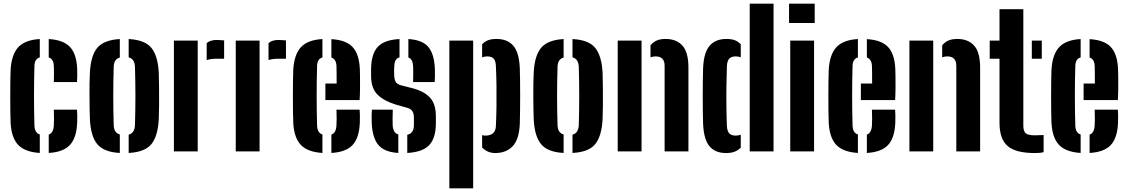

<svg xmlns="http://www.w3.org/2000/svg" viewBox="-20 -820 6108 1040"><path d="M37.5 -154.5Q36.5 -177.5 36 -215.8Q35.5 -254 35.5 -297.5Q35.5 -341 36 -380Q36.5 -419 37.5 -443.5Q43 -526.5 79.8 -565.2Q116.5 -604 195.5 -608.5V-509Q167.5 -501.5 166.5 -463Q162 -301 166.5 -141.5Q167.5 -100 195.5 -91.5V8.5Q115.5 3.5 78.8 -34.8Q42 -73 37.5 -154.5ZM271.5 -375.5Q272 -386.5 272.2 -404Q272.5 -421.5 272.2 -438Q272 -454.5 271.5 -463Q270 -501 244 -508.5V-608.5Q322.5 -604 358.5 -566.2Q394.5 -528.5 398 -448.5Q399 -431.5 398.5 -408.5Q398 -385.5 397 -375.5ZM244 8.5V-91Q270 -100 271.5 -141.5Q272.5 -155 272.5 -177Q272.5 -199 271.5 -226H397Q398 -216.5 398.5 -194.2Q399 -172 398 -154.5Q394.5 -72.5 358.2 -34.2Q322 4 244 8.5Z M467 -174Q466 -196.5 465.5 -229.5Q465 -262.5 464.8 -298.8Q464.5 -335 465 -368.8Q465.5 -402.5 467 -427Q471.5 -518.5 507 -561Q542.5 -603.5 629 -608.5V-508.5Q597 -499.5 596 -458.5Q591 -299.5 596 -142Q597 -100.5 629 -91.5V8.5Q543 4 507.2 -38.8Q471.5 -81.5 467 -174ZM677 8.5V-90.5Q709 -99 711 -142Q716 -300.5 711 -458.5Q709 -501 677 -509.5V-608.5Q764.5 -604 799.8 -561Q835 -518 840 -427Q841 -396 841.5 -349Q842 -302 841.8 -254.2Q841.5 -206.5 840 -174Q835 -82 799.8 -39Q764.5 4 677 8.5Z M1099.5 -494.5V-586.5Q1118.5 -603.5 1153.5 -603.5Q1165.5 -603.5 1176.8 -602.5Q1188 -601.5 1194 -601V-502H1155.5Q1121 -502 1099.5 -494.5ZM922 0V-600H1051V0Z M1434.5 -494.5V-586.5Q1453.5 -603.5 1488.5 -603.5Q1500.5 -603.5 1511.8 -602.5Q1523 -601.5 1529 -601V-502H1490.5Q1456 -502 1434.5 -494.5ZM1257 0V-600H1386V0Z M1568.5 -154.5Q1567.5 -177.5 1567 -215.8Q1566.5 -254 1566.5 -297.5Q1566.5 -341 1567 -380Q1567.5 -419 1568.5 -443.5Q1574 -526.5 1610.8 -565.2Q1647.5 -604 1726.5 -608.5V-509Q1698.5 -501 1697.5 -463Q1693 -301 1697.5 -141.5Q1698.5 -100 1726.5 -91.5V8.5Q1646.5 3.5 1609.8 -34.8Q1573 -73 1568.5 -154.5ZM1742.5 -278V-367.5H1803.5Q1803.5 -401 1803.2 -427.8Q1803 -454.5 1802.5 -463Q1801 -499.5 1775 -508.5V-608Q1853.5 -603.5 1889.2 -566Q1925 -528.5 1929 -448.5Q1929.5 -436.5 1930 -408.2Q1930.5 -380 1930.2 -345Q1930 -310 1928 -278ZM1775 8.5V-91Q1800.5 -99.5 1802.5 -141.5Q1804.5 -171 1802.5 -226H1928Q1929 -216.5 1929.5 -194.2Q1930 -172 1929 -154.5Q1925.5 -72.5 1889.5 -34.2Q1853.5 4 1775 8.5Z M2186 8.5V-90Q2221.5 -97.5 2222 -141.5Q2222 -154.5 2222 -158.8Q2222 -163 2222 -167Q2222 -171 2222 -183Q2222 -204 2214.2 -217Q2206.5 -230 2187.5 -235.5L2122.5 -254Q2059 -273.5 2024.8 -307.5Q1990.5 -341.5 1990 -407.5Q1990 -417 1990 -425.5Q1990 -434 1990 -443Q1990.5 -526 2025 -565Q2059.5 -604 2144 -608.5V-509.5Q2117 -502 2116 -463Q2115 -450 2114.8 -443.2Q2114.5 -436.5 2115 -418.5Q2115 -395 2121.8 -379.5Q2128.5 -364 2153.5 -357.5L2211 -343Q2275.5 -327 2308.2 -292.2Q2341 -257.5 2341 -190Q2341 -181 2341 -170.8Q2341 -160.5 2341 -151.5Q2340.5 -71 2304.5 -33.5Q2268.5 4 2186 8.5ZM2217.5 -375.5Q2218 -386.5 2218.2 -404Q2218.5 -421.5 2218.2 -438Q2218 -454.5 2217.5 -463Q2215.5 -500.5 2192 -508.5V-608.5Q2267.5 -604 2299.8 -566Q2332 -528 2335.5 -448.5Q2336.5 -431.5 2336 -408.5Q2335.5 -385.5 2334.5 -375.5ZM1993.5 -154.5Q1992.5 -172 1993 -194.2Q1993.5 -216.5 1994.5 -226H2107.5Q2106.5 -199 2106.5 -177Q2106.5 -155 2107 -141.5Q2109 -100.5 2137.5 -91.5V8.5Q2062.5 4 2029.8 -34.5Q1997 -73 1993.5 -154.5Z M2591.5 -88Q2600.5 -85.5 2610.5 -85.5Q2634.5 -85.5 2649.8 -97.8Q2665 -110 2666 -136.5Q2668.5 -184 2669.2 -242Q2670 -300 2669.2 -358.2Q2668.5 -416.5 2666 -463.5Q2665 -490 2654 -502.2Q2643 -514.5 2619 -514.5Q2605 -514.5 2591.5 -509.5V-580Q2605 -594.5 2623 -601.8Q2641 -609 2669.5 -609Q2728 -609 2759.8 -573Q2791.5 -537 2795.5 -453Q2796.5 -426.5 2797 -386.5Q2797.5 -346.5 2797.5 -301.8Q2797.5 -257 2797 -216Q2796.5 -175 2795.5 -147.5Q2791.5 -63.5 2756.2 -27.2Q2721 9 2662.5 9Q2620.5 9 2591.5 -21ZM2414 200V-600H2543V200Z M2871 -174Q2870 -196.5 2869.5 -229.5Q2869 -262.5 2868.8 -298.8Q2868.5 -335 2869 -368.8Q2869.5 -402.5 2871 -427Q2875.5 -518.5 2911 -561Q2946.5 -603.5 3033 -608.5V-508.5Q3001 -499.5 3000 -458.5Q2995 -299.5 3000 -142Q3001 -100.5 3033 -91.5V8.5Q2947 4 2911.2 -38.8Q2875.5 -81.5 2871 -174ZM3081 8.5V-90.5Q3113 -99 3115 -142Q3120 -300.5 3115 -458.5Q3113 -501 3081 -509.5V-608.5Q3168.5 -604 3203.8 -561Q3239 -518 3244 -427Q3245 -396 3245.5 -349Q3246 -302 3245.8 -254.2Q3245.5 -206.5 3244 -174Q3239 -82 3203.8 -39Q3168.5 4 3081 8.5Z M3580 0V-463.5Q3580 -514.5 3531 -514.5Q3518 -514.5 3503.5 -509.5V-574.5Q3517.5 -591.5 3536.5 -600.2Q3555.5 -609 3585.5 -609Q3644 -609 3676.5 -573Q3709 -537 3709 -453V0ZM3326 0V-600H3455V0Z M4041 0V-800H4170V0ZM3788.5 -147.5Q3787.5 -175.5 3787 -215.5Q3786.5 -255.5 3786.5 -299Q3786.5 -342.5 3787 -382.8Q3787.5 -423 3788.5 -453Q3792.5 -537 3824.5 -573Q3856.5 -609 3914.5 -609Q3943 -609 3961 -601.8Q3979 -594.5 3992.5 -580V-510Q3978.5 -514.5 3965 -514.5Q3941 -514.5 3930 -502.2Q3919 -490 3917.5 -463.5Q3915.5 -414 3914.8 -354.8Q3914 -295.5 3914.8 -238Q3915.5 -180.5 3917.5 -136.5Q3919 -110 3930 -97.8Q3941 -85.5 3965 -85.5Q3978.5 -85.5 3992.5 -90V-20.5Q3978.5 -6 3959.8 1.5Q3941 9 3913 9Q3854.5 9 3823.5 -27.2Q3792.5 -63.5 3788.5 -147.5Z M4254 -695.5V-800H4393V-695.5ZM4260.5 0V-600H4389.5V0Z M4469 -154.5Q4468 -177.5 4467.5 -215.8Q4467 -254 4467 -297.5Q4467 -341 4467.5 -380Q4468 -419 4469 -443.5Q4474.5 -526.5 4511.2 -565.2Q4548 -604 4627 -608.5V-509Q4599 -501 4598 -463Q4593.5 -301 4598 -141.5Q4599 -100 4627 -91.5V8.5Q4547 3.5 4510.2 -34.8Q4473.5 -73 4469 -154.5ZM4643 -278V-367.5H4704Q4704 -401 4703.8 -427.8Q4703.5 -454.5 4703 -463Q4701.5 -499.5 4675.5 -508.5V-608Q4754 -603.5 4789.8 -566Q4825.5 -528.5 4829.5 -448.5Q4830 -436.5 4830.5 -408.2Q4831 -380 4830.8 -345Q4830.5 -310 4828.5 -278ZM4675.5 8.5V-91Q4701 -99.5 4703 -141.5Q4705 -171 4703 -226H4828.5Q4829.5 -216.5 4830 -194.2Q4830.5 -172 4829.5 -154.5Q4826 -72.5 4790 -34.2Q4754 4 4675.5 8.5Z M5160 0V-463.5Q5160 -514.5 5111 -514.5Q5098 -514.5 5083.5 -509.5V-574.5Q5097.5 -591.5 5116.5 -600.2Q5135.5 -609 5165.5 -609Q5224 -609 5256.5 -573Q5289 -537 5289 -453V0ZM4906 0V-600H5035V0Z M5341 -502V-600H5394V-770H5523V-140.5Q5523 -111 5535 -99Q5547 -87 5586 -87Q5598 -87 5608.5 -87.8Q5619 -88.5 5633 -88.5V4Q5622.5 7 5610.8 8Q5599 9 5585.5 9Q5482 9 5438 -29Q5394 -67 5394 -154.5V-502ZM5569 -502V-600H5623V-502Z M5675.5 -154.5Q5674.5 -177.5 5674 -215.8Q5673.5 -254 5673.5 -297.5Q5673.5 -341 5674 -380Q5674.5 -419 5675.5 -443.5Q5681 -526.5 5717.8 -565.2Q5754.5 -604 5833.5 -608.5V-509Q5805.5 -501 5804.5 -463Q5800 -301 5804.5 -141.5Q5805.5 -100 5833.5 -91.5V8.5Q5753.5 3.5 5716.8 -34.8Q5680 -73 5675.5 -154.5ZM5849.5 -278V-367.5H5910.5Q5910.5 -401 5910.2 -427.8Q5910 -454.5 5909.5 -463Q5908 -499.5 5882 -508.5V-608Q5960.5 -603.5 5996.2 -566Q6032 -528.5 6036 -448.5Q6036.5 -436.5 6037 -408.2Q6037.5 -380 6037.2 -345Q6037 -310 6035 -278ZM5882 8.5V-91Q5907.5 -99.5 5909.5 -141.5Q5911.5 -171 5909.5 -226H6035Q6036 -216.5 6036.5 -194.2Q6037 -172 6036 -154.5Q6032.5 -72.5 5996.5 -34.2Q5960.5 4 5882 8.5Z"/></svg>

Font: Big Shoulders Stencil Display ExtraBold
Style: Regular
Weight: 800
Designer: Patric King
Foundry: XO Type Co
Version: Version 1.000